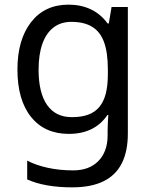

<svg xmlns="http://www.w3.org/2000/svg" viewBox="-20 -566 655 826"><path d="M275 -546Q328 -546 370.5 -526Q413 -506 443 -465H448L460 -536H530V9Q530 85 504 136.5Q478 188 425 214Q372 240 290 240Q232 240 183.5 231.5Q135 223 97 206V125Q135 145 186 156Q237 167 295 167Q364 167 403.5 126.5Q443 86 443 16V-5Q443 -17 444 -39.5Q445 -62 446 -71H442Q414 -30 372.5 -10Q331 10 276 10Q172 10 113.5 -63Q55 -136 55 -267Q55 -395 113.5 -470.5Q172 -546 275 -546ZM287 -472Q242 -472 210.5 -448Q179 -424 162.5 -378Q146 -332 146 -266Q146 -167 182.5 -114.5Q219 -62 289 -62Q330 -62 359 -72.5Q388 -83 407 -105.5Q426 -128 435 -163Q444 -198 444 -246V-267Q444 -340 427.5 -385Q411 -430 376 -451Q341 -472 287 -472Z"/></svg>

Font: guzrati15
Style: Regular
Weight: 400
Designer: Jelle Bosma - Monotype Design Team
Foundry: Monotype Imaging Inc.
Version: Version 2.006